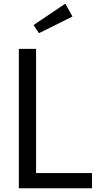

<svg xmlns="http://www.w3.org/2000/svg" viewBox="-20 -1013 533 1033"><path d="M81.4 0V-750H174.1V-81.8H475V0ZM331.4 -993.2 370 -924.1 189.5 -834.5 160.5 -878.2Z"/></svg>

Font: Spartan Med
Style: Regular
Weight: 500
Designer: Matt Bailey, Mirko Velimirovic
Foundry: Matt Bailey
Version: Version 1.005